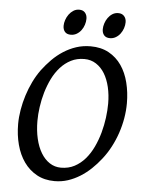

<svg xmlns="http://www.w3.org/2000/svg" viewBox="-56 -840 666 901"><g transform="rotate(5 277.0 -390.0)"><path d="M454.1 -369.1Q454.1 -410.2 445.6 -446.5Q437 -482.9 420.7 -509.8Q404.3 -536.6 380.1 -552.2Q356 -567.9 324.7 -567.9Q290 -567.9 262.2 -553.7Q234.4 -539.6 212.6 -515.4Q190.9 -491.2 175.5 -460Q160.2 -428.7 150.1 -394.3Q140.1 -359.9 135.3 -325.2Q130.4 -290.5 130.4 -259.8Q130.4 -214.4 139.4 -175.8Q148.4 -137.2 165.3 -109.4Q182.1 -81.5 206.1 -65.9Q230 -50.3 259.3 -50.3Q294.9 -50.3 323 -65.2Q351.1 -80.1 372.8 -105.2Q394.5 -130.4 409.9 -163.1Q425.3 -195.8 435.1 -231.2Q444.8 -266.6 449.5 -302.2Q454.1 -337.9 454.1 -369.1ZM541.5 -377.9Q541.5 -343.3 535.4 -307.6Q529.3 -272 517.6 -237.3Q505.9 -202.6 488.8 -170.2Q471.7 -137.7 449.7 -109.9Q429.2 -83.5 405.3 -60.8Q381.3 -38.1 354.2 -21.2Q327.1 -4.4 297.4 5.4Q267.6 15.1 234.9 15.1Q187 15.1 150.9 -4.9Q114.7 -24.9 90.3 -59.3Q65.9 -93.8 53.7 -139.6Q41.5 -185.5 41.5 -236.8Q41.5 -269.5 47.4 -304.2Q53.2 -338.9 64 -372.8Q74.7 -406.7 90.1 -438.5Q105.5 -470.2 125 -497.1Q145.5 -524.4 169.4 -548.6Q193.4 -572.8 221.4 -590.8Q249.5 -608.9 281.2 -619.4Q313 -629.9 349.1 -629.9Q398.4 -629.9 434.8 -609.9Q471.2 -589.8 494.9 -555.4Q518.6 -521 530 -475.1Q541.5 -429.2 541.5 -377.9ZM317.9 -756.8Q317.9 -742.7 313.2 -728.3Q308.6 -713.9 299.8 -702.1Q291 -690.4 278.6 -683.1Q266.1 -675.8 251 -675.8Q232.4 -675.8 223.1 -686.5Q213.9 -697.3 213.9 -714.8Q213.9 -728 218.8 -742.4Q223.6 -756.8 232.4 -768.8Q241.2 -780.8 253.4 -788.6Q265.6 -796.4 280.8 -796.4Q298.8 -796.4 308.3 -785.2Q317.9 -773.9 317.9 -756.8ZM502.4 -756.8Q502.4 -742.7 497.6 -728.3Q492.7 -713.9 483.9 -702.1Q475.1 -690.4 462.6 -683.1Q450.2 -675.8 435.1 -675.8Q417 -675.8 407.7 -686.5Q398.4 -697.3 398.4 -714.8Q398.4 -728 403.1 -742.4Q407.7 -756.8 416.3 -768.8Q424.8 -780.8 437 -788.6Q449.2 -796.4 464.8 -796.4Q482.4 -796.4 492.4 -785.2Q502.4 -773.9 502.4 -756.8Z"/></g></svg>

Font: Gentium Book Basic
Style: Italic
Weight: 400
Italic angle: -8°
Designer: J. Victor Gaultney and Annie Olsen
Foundry: SIL International
Version: Version 1.102; 2013; Maintenance release